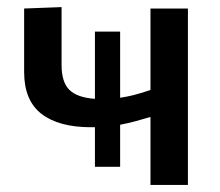

<svg xmlns="http://www.w3.org/2000/svg" viewBox="-20 -521 620 541"><path d="M247.5 -51V-162.5H236.5Q145.5 -162.5 96.8 -200.2Q48 -238 48 -318V-497L153.5 -501V-338Q153.5 -289.5 175.5 -267.8Q197.5 -246 247.5 -242.5V-432H318.5V-245.5Q356.5 -251 404 -267.5V-497H509.5V0H404V-191.5Q384.5 -185.5 363.2 -179.8Q342 -174 318.5 -169.5V-51Z"/></svg>

Font: Heraclito Medium
Style: Regular
Weight: 500
Designer: Kostas Bartsokas (font) & Cristiano Sobral (main changes)
Foundry: Kostas Bartsokas (font) & Cristiano Sobral (main changes)
Version: Version 1.00;July 8, 2020;FontCreator 13.0.0.2655 64-bit